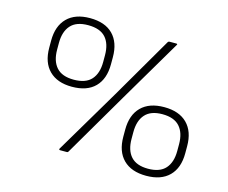

<svg xmlns="http://www.w3.org/2000/svg" viewBox="-97 -800 1124 946"><g transform="rotate(15 465.5 -327.5)"><path d="M278 0Q270 0 273 -7L468 -336L652 -652Q655 -656 660 -656H694Q703 -656 698 -649L511 -332L319 -4Q317 0 312 0ZM252 -317Q177 -317 136 -358Q95 -399 95 -474V-510Q95 -585 136 -626Q177 -667 252 -667Q329 -667 369.5 -626Q410 -585 410 -510V-474Q410 -399 369.5 -358Q329 -317 252 -317ZM252 -353Q313 -353 341.5 -385Q370 -417 370 -475V-509Q370 -568 341.5 -599.5Q313 -631 252 -631Q192 -631 163.5 -599Q135 -567 135 -509V-475Q135 -417 163.5 -385Q192 -353 252 -353ZM719 12Q643 12 602 -29Q561 -70 561 -145V-181Q561 -256 602 -297Q643 -338 719 -338Q795 -338 836 -297Q877 -256 877 -181V-145Q877 -70 836 -29Q795 12 719 12ZM719 -24Q779 -24 807.5 -56Q836 -88 836 -146V-180Q836 -238 807.5 -270Q779 -302 719 -302Q660 -302 631.5 -270Q603 -238 603 -180V-146Q603 -87 631.5 -55.5Q660 -24 719 -24Z"/></g></svg>

Font: Sofia Sans ExtraLight
Style: Italic
Weight: 250
Italic angle: -9°
Version: Version 4.100-B